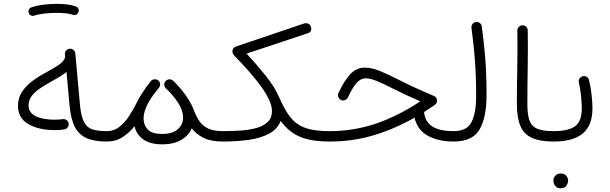

<svg xmlns="http://www.w3.org/2000/svg" viewBox="-20 -733 3180 1001"><path d="M73.7 -181.6Q73.7 -222.7 95 -254.6Q116.2 -286.6 150.6 -312Q185.1 -337.4 224.1 -357.4Q258.3 -376 286.6 -395Q314.9 -414.1 319.8 -436L318.4 -449.7Q317.4 -460.9 324.7 -469.5Q332 -478 342.8 -479Q354 -480 362.8 -472.9Q371.6 -465.8 372.6 -454.6L397 -186Q402.8 -124.5 418.7 -95.5Q434.6 -66.4 463.6 -57.9Q492.7 -49.3 536.6 -49.3H537.1Q548.3 -49.3 556.2 -41.3Q564 -33.2 564 -22Q564 -10.7 556.2 -2.9Q548.3 4.9 537.1 4.9H536.6Q474.6 4.9 434.1 -11.7Q393.6 -28.3 371.6 -68.8Q349.6 -109.4 342.8 -181.2L326.7 -357.9Q310.5 -344.7 290.3 -332.5Q270 -320.3 247.6 -308.1Q217.8 -291.5 190.4 -273.4Q163.1 -255.4 146 -233.4Q128.9 -211.4 128.9 -183.1Q128.9 -145.5 166.3 -127.2Q203.6 -108.9 266.6 -108.9Q286.1 -108.9 307.1 -111.8Q318.4 -113.3 327.4 -106.7Q336.4 -100.1 337.9 -88.9Q339.4 -78.1 332.5 -68.8Q325.7 -59.6 314.5 -58.1Q302.2 -56.2 290 -55.4Q277.8 -54.7 266.6 -54.7Q181.2 -54.7 127.4 -86.2Q73.7 -117.7 73.7 -181.6ZM129.4 -666.5Q127 -675.3 131.1 -683.8Q135.3 -692.4 144.5 -694.8Q170.4 -704.1 206.3 -708.5Q242.2 -712.9 276.9 -712.9Q340.8 -712.9 377.4 -698.7Q386.7 -693.8 389.6 -684.3Q392.6 -674.8 387.2 -666Q377 -650.4 360.8 -655.8Q347.2 -660.6 324.2 -663.3Q301.3 -666 276.9 -666Q243.2 -666 211.2 -662.4Q179.2 -658.7 158.2 -651.4Q148.9 -648.4 140.4 -653.3Q131.8 -658.2 129.4 -666.5Z M510.3 -22Q510.3 -33.2 518.1 -41.3Q525.9 -49.3 537.1 -49.3Q574.7 -49.3 603 -71.8Q631.3 -94.2 654.1 -129.6Q676.8 -165 696.3 -204.1Q706.5 -224.6 720.7 -246.6Q739.7 -277.8 766.6 -310.1Q773.4 -318.8 785.4 -319.6Q797.4 -320.3 805.7 -313Q815.9 -304.7 814.5 -291Q814.5 -291 814.5 -290Q814.5 -290 814.5 -290Q813.5 -281.2 808.1 -274.9Q795.9 -260.3 781.2 -240.5Q766.6 -220.7 754.9 -200.7Q728.5 -153.3 728.5 -115.7Q728.5 -80.6 750.5 -57.6Q772.5 -34.7 825.2 -34.7Q878.9 -34.7 906.7 -59.1Q934.6 -83.5 934.6 -119.1Q934.6 -165 893.1 -219.2Q878.9 -237.8 861.8 -255.9Q854 -263.7 845.2 -272Q843.8 -273.4 842.8 -274.9Q835.4 -282.2 836.2 -293.2Q836.9 -304.2 843.8 -310.5L844.2 -311L844.7 -311.5L845.2 -312L845.7 -312.5Q846.2 -313 846.7 -313Q847.2 -314 848.1 -314.5Q848.1 -314.5 848.6 -314.5Q849.6 -315.4 850.6 -315.9Q850.6 -315.9 850.6 -315.9Q854 -317.9 857.4 -318.8Q857.4 -318.8 857.9 -318.8Q858.9 -318.8 859.9 -318.8Q859.9 -318.8 860.4 -319.3Q861.3 -319.3 862.3 -319.3Q862.8 -319.3 863.3 -319.3Q863.8 -319.3 864.7 -319.3Q865.2 -319.3 866.2 -319.3Q866.2 -319.3 866.7 -319.3Q868.2 -319.3 869.1 -318.8Q869.1 -318.8 869.1 -318.8Q870.6 -318.8 871.6 -318.4Q871.6 -318.4 871.6 -318.4Q874 -317.9 876.5 -316.4Q876.5 -316.4 876.5 -316.4Q877.4 -315.9 878.4 -315.4Q878.4 -315.4 878.9 -314.9Q879.9 -314.5 880.4 -314Q880.9 -314 880.9 -313.5Q881.8 -313 882.8 -312Q914.1 -282.2 936 -252.4Q974.1 -204.6 991.7 -156.2Q1003.9 -123.5 1020.8 -99.6Q1037.6 -75.7 1066.4 -62.5Q1095.2 -49.3 1141.6 -49.3H1142.1Q1153.3 -49.3 1161.1 -41.3Q1168.9 -33.2 1168.9 -22Q1168.9 -10.7 1161.1 -2.9Q1153.3 4.9 1142.1 4.9H1141.6Q1079.6 4.9 1041 -14.4Q1002.4 -33.7 979.5 -64Q963.9 -25.9 924.1 -3.2Q884.3 19.5 826.2 19.5Q762.7 19.5 726.8 -6.3Q690.9 -32.2 681.2 -75.2Q655.3 -42 619.9 -18.6Q584.5 4.9 537.1 4.9Q525.9 4.9 518.1 -2.9Q510.3 -10.7 510.3 -22Z M1114.7 -22Q1114.7 -33.2 1122.8 -41.3Q1130.9 -49.3 1142.1 -49.3Q1191.9 -49.3 1238 -52.7Q1284.2 -56.2 1320.1 -66.7Q1356 -77.1 1377 -98.1Q1397.9 -119.1 1397.9 -153.8Q1397.9 -183.1 1380.1 -218.8Q1362.3 -254.4 1333.5 -292.7Q1304.7 -331.1 1271.5 -368.2Q1238.3 -405.3 1207 -437Q1199.7 -444.3 1195.8 -450Q1191.9 -455.6 1191.9 -464.8Q1191.9 -484.9 1212.4 -491.2L1563.5 -609.9Q1577.1 -614.3 1587.4 -609.4Q1597.7 -604.5 1601.1 -593.3Q1608.4 -566.4 1583 -559.1L1265.6 -453.6Q1315.9 -399.4 1365 -338.6Q1414.1 -277.8 1437.5 -221.2Q1459 -172.9 1480.7 -139.9Q1502.4 -106.9 1530.8 -86.9Q1559.1 -66.9 1599.9 -58.1Q1640.6 -49.3 1699.7 -49.3H1700.2Q1711.4 -49.3 1719.2 -41.3Q1727.1 -33.2 1727.1 -22Q1727.1 -10.7 1719.2 -2.9Q1711.4 4.9 1700.2 4.9H1699.7Q1601.1 4.9 1542.7 -20.5Q1484.4 -45.9 1443.4 -102.5Q1426.3 -59.1 1382.6 -35.9Q1338.9 -12.7 1276.6 -3.9Q1214.4 4.9 1142.1 4.9Q1130.9 4.9 1122.8 -2.9Q1114.7 -10.7 1114.7 -22Z M1881.8 -380.4Q1918.9 -380.4 1963.4 -361.8Q2007.8 -343.3 2064 -314.5Q2099.6 -296.4 2143.6 -276.1Q2187.5 -255.9 2241.7 -232.9Q2258.3 -226.6 2258.3 -208Q2258.3 -192.9 2245.6 -185.1Q2217.8 -166 2190.9 -148.9Q2196.3 -96.7 2234.9 -73Q2273.4 -49.3 2344.7 -49.3H2345.2Q2356.4 -49.3 2364.3 -41.3Q2372.1 -33.2 2372.1 -22Q2372.1 -10.7 2364.3 -2.9Q2356.4 4.9 2345.2 4.9H2344.7Q2266.1 4.9 2211.2 -24.9Q2156.2 -54.7 2141.1 -119.6Q2034.2 -59.1 1925.8 -27.1Q1817.4 4.9 1700.2 4.9Q1689 4.9 1680.9 -3.2Q1672.9 -11.2 1672.9 -22Q1672.9 -33.2 1680.9 -41.3Q1689 -49.3 1700.2 -49.3Q1823.2 -49.3 1938.5 -88.1Q2053.7 -127 2171.4 -204.6Q2129.9 -222.7 2095.2 -238.8Q2060.5 -254.9 2030.8 -270Q1980.5 -295.9 1945.6 -310.3Q1910.6 -324.7 1886.2 -324.7Q1860.8 -324.7 1839.6 -301.3Q1818.4 -277.8 1793.9 -225.1Q1790 -216.3 1778.3 -211.2Q1766.6 -206.1 1754.9 -213.4Q1747.1 -218.3 1743.4 -228.3Q1739.7 -238.3 1744.6 -248Q1773.4 -310.5 1805.4 -345.5Q1837.4 -380.4 1881.8 -380.4Z M2318.4 -22Q2318.4 -33.2 2326.2 -41.3Q2334 -49.3 2345.2 -49.3Q2414.6 -49.3 2438.5 -96.9Q2462.4 -144.5 2462.4 -230Q2462.4 -294.4 2460.2 -347.2Q2458 -399.9 2452.9 -456.3Q2447.8 -512.7 2438 -587.9Q2436.5 -599.1 2443.6 -608.2Q2450.7 -617.2 2461.4 -618.2Q2472.7 -619.6 2481.7 -612.8Q2490.7 -606 2491.7 -594.7Q2501 -524.9 2506.3 -469.5Q2511.7 -414.1 2514.2 -359.6Q2516.6 -305.2 2516.6 -237.3Q2516.6 -120.1 2480 -57.6Q2443.4 4.9 2345.2 4.9Q2334 4.9 2326.2 -2.9Q2318.4 -10.7 2318.4 -22Z M2674.8 -191.4Q2674.8 -280.3 2676.8 -377.9Q2678.7 -475.6 2677.2 -572.8Q2676.8 -584 2684.6 -592.3Q2692.4 -600.6 2703.6 -601.1Q2714.8 -601.6 2722.9 -593.8Q2731 -585.9 2731.4 -574.7Q2732.9 -477.5 2731.2 -379.9Q2729.5 -282.2 2729.5 -191.9Q2729.5 -137.7 2739.7 -106.7Q2750 -75.7 2779.5 -62.5Q2809.1 -49.3 2866.2 -49.3H2866.7Q2877.9 -49.3 2885.7 -41.3Q2893.6 -33.2 2893.6 -22Q2893.6 -10.7 2885.7 -2.9Q2877.9 4.9 2866.7 4.9H2866.2Q2795.4 4.9 2753.4 -14.2Q2711.4 -33.2 2693.1 -76.2Q2674.8 -119.1 2674.8 -191.4Z M2839.8 -22Q2839.8 -33.2 2847.7 -41.3Q2855.5 -49.3 2866.7 -49.3Q2942.4 -49.3 2977.8 -74.5Q3013.2 -99.6 3013.2 -168.5Q3013.2 -190.9 3009.5 -230.5Q3005.9 -270 2997.6 -304.2Q2995.6 -315.4 3002.4 -324.7Q3009.3 -334 3020 -335.9Q3031.2 -337.9 3040.3 -331.3Q3049.3 -324.7 3051.3 -313.5Q3060.5 -276.9 3064.7 -235.6Q3068.8 -194.3 3068.8 -168.5Q3068.8 -78.1 3017.8 -36.6Q2966.8 4.9 2866.7 4.9Q2855.5 4.9 2847.7 -2.9Q2839.8 -10.7 2839.8 -22ZM2865.2 207Q2865.2 193.8 2875.5 182.6Q2885.7 171.4 2903.8 171.4Q2925.3 171.4 2936 188Q2941.9 197.3 2941.9 208Q2941.9 220.2 2933.8 234.4Q2925.8 248.5 2902.8 248.5Q2887.7 248.5 2879.4 241.2Q2871.1 233.9 2868.2 224.6Q2865.2 216.3 2865.2 207Z"/></svg>

Font: Mikhak-FD Light
Style: Regular
Weight: 300
Designer: Amin Abedi
Version: Version 3.2